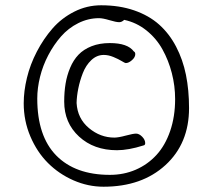

<svg xmlns="http://www.w3.org/2000/svg" viewBox="-20 -708 806 727"><path d="M69.8 -316.9Q69.8 -362.8 82 -413.3Q94.2 -463.9 119.6 -512.7Q145 -561.5 179.2 -600.6Q213.4 -639.6 261.2 -663.8Q309.1 -688 362.8 -688Q432.1 -688 488 -668.7Q543.9 -649.4 582.5 -615Q621.1 -580.6 646.7 -531.5Q672.4 -482.4 684.1 -424.6Q695.8 -366.7 695.8 -298.8Q695.8 -164.6 606.4 -82.8Q517.1 -1 372.1 -1Q313.5 -1 258.3 -25.1Q203.1 -49.3 161.6 -90.8Q120.1 -132.3 95 -191.4Q69.8 -250.5 69.8 -316.9ZM121.1 -335Q121.1 -192.4 193.1 -119.1Q265.1 -45.9 396 -45.9Q448.7 -45.9 493.9 -65.4Q539.1 -85 572.3 -121.1Q605.5 -157.2 624.3 -211.9Q643.1 -266.6 643.1 -333Q643.1 -382.8 630.6 -431.2Q618.2 -479.5 595 -521.2Q571.8 -563 534.2 -593Q496.6 -623 450.2 -632.8Q441.4 -624 431.2 -624Q419.9 -624 394.5 -631.6Q369.1 -639.2 355 -639.2Q314 -639.2 276.4 -620.4Q238.8 -601.6 211.2 -570.1Q183.6 -538.6 162.8 -499Q142.1 -459.5 131.6 -417Q121.1 -374.5 121.1 -335ZM486.8 -513.2Q492.2 -510.7 492.2 -502.9Q492.2 -491.2 479.7 -480.2Q467.3 -469.2 456.1 -469.2Q453.1 -469.2 440.7 -476.8Q428.2 -484.4 409.4 -492.2Q390.6 -500 373 -500Q346.7 -500 325.9 -480.5Q305.2 -460.9 293.7 -431.4Q282.2 -401.9 276.4 -372.6Q270.5 -343.3 270 -317.9Q273.4 -259.3 316.7 -223.1Q359.9 -187 413.1 -187Q428.2 -187 456.3 -194.6Q484.4 -202.1 495.1 -202.1Q506.8 -202.1 518.3 -190.4Q529.8 -178.7 529.8 -166Q529.8 -158.2 522.9 -157.2Q466.3 -139.2 422.9 -139.2Q335.4 -139.2 279.3 -190.9Q223.1 -242.7 223.1 -323.2Q223.1 -359.9 228.3 -391.1Q233.4 -422.4 245.6 -451.4Q257.8 -480.5 277.1 -500.7Q296.4 -521 326.7 -533Q356.9 -544.9 396 -544.9Q463.4 -544.9 486.8 -513.2Z"/></svg>

Font: Zhizn
Style: Regular
Weight: 400
Designer: Peter Zharnov
Foundry: Peter Zharnov
Version: Version 1.000